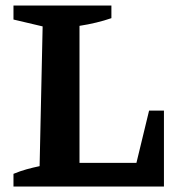

<svg xmlns="http://www.w3.org/2000/svg" viewBox="-20 -678 648 698"><path d="M522 -276H576V0H29V-46Q53 -56 76.5 -62.5Q100 -69 124 -74L135 -582L29 -607V-658H385V-612Q359 -603 330 -596Q301 -589 269 -584V-86H476Z"/></svg>

Font: Piazzolla 24pt
Style: Bold
Weight: 700
Designer: Juan Pablo del Peral
Foundry: Huerta Tipografica
Version: Version 2.005